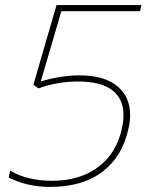

<svg xmlns="http://www.w3.org/2000/svg" viewBox="-20 -719 590 754"><path d="M14 -22 20 -49Q52 -29 95 -19Q138 -9 184 -9Q293 -9 365.5 -63Q438 -117 459 -216Q465 -243 465 -267Q465 -331 420.5 -365Q376 -399 286 -399Q247 -399 206.5 -392Q166 -385 131 -372L111 -386L202 -699H535L530 -675H221L140 -399Q217 -423 294 -423Q388 -423 439.5 -381.5Q491 -340 491 -267Q491 -243 485 -216Q462 -106 383.5 -45.5Q305 15 177 15Q86 15 14 -22Z"/></svg>

Font: Prompt Thin
Style: Italic
Weight: 250
Italic angle: -12°
Designer: Katatrad Team
Foundry: CadsonDemak
Version: Version 1.001